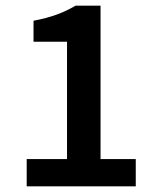

<svg xmlns="http://www.w3.org/2000/svg" viewBox="-20 -656 554 676"><path d="M74 0H458V-96H334V-636H246C205 -612 162 -595 98 -583V-509H216V-96H74Z"/></svg>

Font: Source Sans Pro Semibold
Style: Regular
Weight: 600
Designer: Paul D. Hunt
Foundry: Adobe Systems Incorporated
Version: Version 3.006;hotconv 1.0.111;makeotfexe 2.5.65597